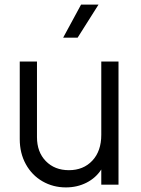

<svg xmlns="http://www.w3.org/2000/svg" viewBox="-20 -804 613 836"><path d="M66 -198V-536H141V-207Q141 -142 179.5 -102.5Q218 -63 280 -63Q343 -63 382 -104.5Q421 -146 421 -217V-536H496V0H421V-66Q397 -29 356.5 -8.5Q316 12 267 12Q211 12 165 -14.5Q119 -41 92.5 -89Q66 -137 66 -198ZM333 -784H409L318 -640H255Z"/></svg>

Font: Eudoxus Sans
Style: Regular
Weight: 400
Designer: Stijn de Vries
Foundry: tokotype
Version: Version 2.005